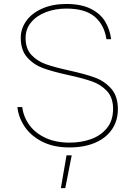

<svg xmlns="http://www.w3.org/2000/svg" viewBox="-20 -736 687 975"><path d="M68.4 -192.4H92.8Q99.6 -141.1 129.9 -100.1Q160.2 -59.1 212.2 -35.4Q264.2 -11.7 333.5 -11.7Q392.1 -11.7 442.1 -29.5Q492.2 -47.4 523.2 -85.7Q554.2 -124 554.2 -183.1Q554.2 -240.2 523.4 -273.4Q492.7 -306.6 447.5 -322.5Q402.3 -338.4 326.2 -355Q246.6 -372.6 199 -389.9Q151.4 -407.2 118.4 -444.1Q85.4 -481 85.4 -544.4Q85.4 -589.8 113 -629.2Q140.6 -668.5 193.4 -692.1Q246.1 -715.8 316.9 -715.8Q393.1 -715.8 441.9 -690.9Q490.7 -666 514.4 -626Q538.1 -585.9 544.4 -537.1H520.5Q509.8 -609.4 461.2 -650.9Q412.6 -692.4 316.9 -692.4Q261.2 -692.4 213.9 -674.6Q166.5 -656.7 138.2 -622.8Q109.9 -588.9 109.9 -543Q109.9 -488.8 139.6 -457Q169.4 -425.3 213.1 -409.9Q256.8 -394.5 332 -377.9Q413.6 -359.9 462.2 -342Q510.7 -324.2 544.7 -285.9Q578.6 -247.6 578.6 -181.2Q578.6 -124 549.3 -80.1Q520 -36.1 464.4 -11.7Q408.7 12.7 332 12.7Q252 12.7 194.1 -16.8Q136.2 -46.4 105 -93.3Q73.7 -140.1 68.4 -192.4ZM344.2 52.7 311.5 219.2H289.1L317.9 52.7Z"/></svg>

Font: Wand UI Pro
Style: Regular
Weight: 400
Designer: Andreas Faust
Version: Version 1.003;FEAKit 1.0